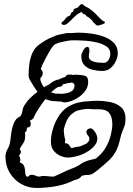

<svg xmlns="http://www.w3.org/2000/svg" viewBox="-20 -822 655 947"><path d="M159 105Q119 105 84.5 85.5Q50 66 28.5 31Q7 -4 7 -49Q7 -69 17 -86Q27 -103 30 -122Q32 -141 35.5 -166Q39 -191 48 -214Q57 -237 76 -246L80 -248Q88 -259 91 -277Q94 -295 104 -308Q114 -324 130 -339.5Q146 -355 165 -369Q156 -381 148 -394Q140 -407 132 -420Q128 -426 124.5 -433.5Q121 -441 121 -451Q121 -472 124 -500.5Q127 -529 137.5 -555.5Q148 -582 168 -598Q186 -612 204.5 -623Q223 -634 243 -641Q261 -650 281 -653Q289 -654 297.5 -656.5Q306 -659 313 -659H334Q342 -659 349.5 -660Q357 -661 364 -661Q388 -661 421 -657.5Q454 -654 486 -643.5Q518 -633 539.5 -612.5Q561 -592 561 -558Q561 -544 552.5 -523.5Q544 -503 527 -487.5Q510 -472 483 -472Q462 -472 438 -477.5Q414 -483 397.5 -499Q381 -515 381 -544Q381 -552 383.5 -558.5Q386 -565 390 -572Q400 -591 411 -591Q421 -591 421 -572Q421 -564 419.5 -558Q418 -552 418 -544Q418 -529 432.5 -522Q447 -515 464.5 -513.5Q482 -512 492 -512Q506 -512 515 -526Q524 -540 524 -558Q524 -580 505 -593Q486 -606 458.5 -612.5Q431 -619 405 -621Q379 -623 364 -623H335Q328 -623 320.5 -622Q313 -621 305 -619Q301 -618 296.5 -617.5Q292 -617 288 -615Q279 -614 270 -611Q261 -608 252 -604Q246 -600 239.5 -592Q233 -584 225 -570Q220 -562 210.5 -544.5Q201 -527 192.5 -509.5Q184 -492 181 -481L183 -479Q191 -471 191 -461Q191 -449 180 -438Q177 -431 182.5 -417Q188 -403 197 -392L224 -407Q236 -417 248 -423Q260 -429 270 -430Q278 -434 286.5 -437.5Q295 -441 303 -443Q307 -454 319 -454Q324 -454 329 -454Q334 -454 339 -452Q346 -453 352 -453.5Q358 -454 363 -453Q381 -453 398 -448.5Q415 -444 415 -418Q415 -389 394.5 -366Q374 -343 346.5 -330Q319 -317 297 -317Q292 -317 287.5 -319Q283 -321 278 -322L275 -321Q269 -321 263.5 -322Q258 -323 253 -323H251Q237 -323 225.5 -326Q214 -329 204 -333Q185 -309 170 -285.5Q155 -262 150 -251Q148 -241 141.5 -235.5Q135 -230 127 -227Q132 -219 132 -210Q132 -204 128.5 -199Q125 -194 116 -193L113 -192L111 -176Q105 -170 103 -169Q104 -165 104 -160.5Q104 -156 104 -150Q104 -128 94.5 -115.5Q85 -103 77 -86L78 -85Q83 -80 83 -73Q83 -64 73 -54Q80 -47 80 -35Q80 -32 79.5 -29Q79 -26 78 -23L77 -20H79Q93 -16 98 -5Q103 6 103.5 18.5Q104 31 106 40Q108 49 117 50L119 49Q126 40 137 40Q147 40 155.5 44.5Q164 49 172 49Q178 49 182 47.5Q186 46 192 46Q207 46 218 47.5Q229 49 244 49H245Q267 40 289 29Q311 18 338 8Q360 0 380.5 -14.5Q401 -29 442 -37Q451 -39 454.5 -41.5Q458 -44 461 -47Q487 -68 503 -97Q519 -126 526.5 -156Q534 -186 534 -209Q534 -245 519 -264Q504 -283 469 -283H445Q437 -283 428 -284Q419 -285 411 -285Q397 -284 383.5 -281.5Q370 -279 357 -275Q331 -261 318 -242.5Q305 -224 295 -186Q294 -175 296.5 -157.5Q299 -140 302 -132Q301 -128 300.5 -124Q300 -120 301 -117L302 -115H305Q316 -115 321.5 -105.5Q327 -96 331 -92Q339 -92 347 -95Q355 -98 362 -98Q373 -98 383.5 -103.5Q394 -109 404 -112Q421 -124 421 -137Q421 -147 411 -157Q406 -164 406 -170Q406 -178 412 -183.5Q418 -189 426 -189Q433 -189 439 -183Q460 -161 460 -138Q460 -122 449.5 -107.5Q439 -93 423 -82Q419 -78 416 -77Q392 -61 363.5 -53Q335 -45 315 -45Q297 -45 277.5 -53.5Q258 -62 244.5 -79Q231 -96 231 -123Q231 -154 242.5 -191Q254 -228 277 -259.5Q300 -291 334 -305Q342 -309 350 -311.5Q358 -314 366 -316Q377 -318 387.5 -320Q398 -322 409 -322Q423 -323 436 -324Q449 -325 461 -325Q490 -325 522 -319Q554 -313 576.5 -294Q599 -275 599 -236Q599 -214 594 -200Q589 -186 583.5 -173.5Q578 -161 574 -143Q565 -100 550.5 -74Q536 -48 513.5 -27.5Q491 -7 458 20Q439 35 428.5 38.5Q418 42 409.5 41Q401 40 384 45Q372 60 358.5 63Q345 66 330 74Q292 91 247 98Q202 105 159 105ZM278 -359Q291 -359 307 -362Q323 -365 335 -373.5Q347 -382 347 -398H348Q348 -411 335 -415Q325 -414 313.5 -411.5Q302 -409 290 -406Q287 -394 273 -394Q266 -394 255 -386Q244 -378 232 -366L255 -360H266Q269 -360 272 -360Q275 -360 278 -359ZM67 20 66 15H64L63 14Q65 18 67 20ZM462 -696Q458 -696 453.5 -699.5Q449 -703 447 -706Q444 -709 442 -710Q440 -711 438 -715Q435 -722 431.5 -724Q428 -726 424 -731Q422 -734 420 -734Q418 -734 417 -736Q417 -737 416.5 -737.5Q416 -738 416 -738Q412 -740 409 -740.5Q406 -741 404 -747Q401 -750 394 -752.5Q387 -755 381 -764Q376 -759 371 -757Q366 -755 364 -753L357 -748Q354 -746 348.5 -740.5Q343 -735 340 -732Q319 -711 312.5 -706Q306 -701 298 -699H295Q288 -699 284.5 -704Q281 -709 286 -713Q293 -719 294 -719.5Q295 -720 296.5 -722Q298 -724 306 -734Q311 -740 318.5 -742.5Q326 -745 327 -748L331 -759Q334 -761 337.5 -763Q341 -765 341 -766Q342 -775 346 -778Q350 -781 361 -783Q363 -784 371 -793Q379 -802 381 -802Q384 -802 388 -800Q392 -799 394 -796Q396 -793 400 -791Q405 -788 411.5 -785Q418 -782 420 -780Q442 -764 450 -755.5Q458 -747 468 -737Q477 -729 480.5 -724.5Q484 -720 495 -716Q497 -715 497 -711Q499 -707 483.5 -701.5Q468 -696 462 -696Z"/></svg>

Font: Are You Serious
Style: Regular
Weight: 400
Designer: Robert E. Leuschke
Foundry: Robert E. Leuschke
Version: Version 1.100